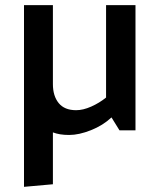

<svg xmlns="http://www.w3.org/2000/svg" viewBox="-20 -505 613 744"><path d="M412 -50Q379 -19 332.5 -0.5Q286 18 248 18Q229 18 213.5 15.5Q198 13 185 8V209L73 219V-485H185V-179Q185 -133 207.5 -105.5Q230 -78 275 -78Q302 -78 333.5 -92Q365 -106 391 -127V-485H505V0H443Z"/></svg>

Font: Palanquin SemiBold
Style: Regular
Weight: 600
Designer: Pria Ravichandran
Version: Version 1.0.4